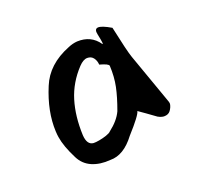

<svg xmlns="http://www.w3.org/2000/svg" viewBox="-111 -619 822 784"><g transform="rotate(-30 300.0 -227.0)"><path d="M204 19Q159 15 127.5 -5.5Q96 -26 85 -63Q66 -125 67 -168Q67 -173 67.5 -179.5Q68 -186 69 -194Q80 -280 137 -369Q184 -444 287 -465Q308 -470 328 -468Q388 -460 412 -408Q417 -398 415 -450Q412 -503 481 -444Q485 -331 490 -302L528 -76Q529 -71 529.5 -66Q530 -61 529 -57Q524 -43 512 -32Q502 -23 486 -25Q474 -26 459 -38L425 -73L399 -99Q394 -83 322 -27Q261 30 204 19ZM179 -75Q188 -73 204.5 -73Q221 -73 237.5 -75.5Q254 -78 260 -83Q283 -95 300 -109Q317 -123 328 -139Q357 -189 372.5 -228Q388 -267 394 -315Q395 -324 359 -341Q361 -358 354 -372Q347 -386 330 -389Q313 -392 290 -375Q231 -331 199.5 -269Q168 -207 157 -125Q152 -82 179 -75Z"/></g></svg>

Font: Mansalva
Style: Regular
Weight: 400
Designer: Carolina Short
Foundry: Carolina Short
Version: Version 2.112; ttfautohint (v1.8.4.7-5d5b)